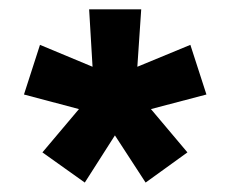

<svg xmlns="http://www.w3.org/2000/svg" viewBox="-20 -770 524 411"><path d="M421.9 -567.7 387.5 -674 274 -627.1 282.3 -750H170.8L178.1 -627.1L65.6 -674L31.3 -567.7L149 -536.5L70.8 -443.8L161.5 -379.2L226 -480.2L291.7 -379.2L381.2 -443.8L303.1 -536.5Z"/></svg>

Font: Manrope3 Bold
Style: Regular
Weight: 700
Designer: Mikhail Sharanda
Foundry: Mikhail Sharanda
Version: Version 3.000;PS 003.000;hotconv 1.0.88;makeotf.lib2.5.64775